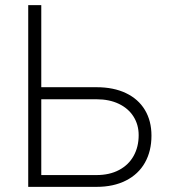

<svg xmlns="http://www.w3.org/2000/svg" viewBox="-20 -727 657 747"><path d="M569.3 -199.2Q569.3 -139.2 543.9 -94.2Q518.6 -49.3 470.2 -24.7Q421.9 0 355.5 0H89.8V-707H140.6V-387.7H355.5Q421.9 -387.7 470 -364.7Q518.1 -341.8 543.7 -299.3Q569.3 -256.8 569.3 -199.2ZM355.5 -45.9Q406.2 -45.9 443.4 -65.7Q480.5 -85.4 500 -120.6Q519.5 -155.8 519.5 -201.2Q519.5 -241.7 499.5 -273.4Q479.5 -305.2 442.4 -323Q405.3 -340.8 355.5 -340.8H140.6V-45.9Z"/></svg>

Font: Pretendard GOV ExtraLight
Style: Regular
Weight: 200
Designer: Base glyphs from Inter by Rasmus Andersson; Hangeul glyphs from Noto Sans CJK(Source Han Sans) by Jang Soo-young and Kan
Foundry: Kil Hyung-jin
Version: Version 1.309